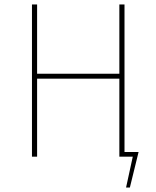

<svg xmlns="http://www.w3.org/2000/svg" viewBox="-20 -701 700 859"><path d="M537 -21H600L561 138H544L574 0H514V-349H146V0H123V-681H146V-371H514V-681H537Z"/></svg>

Font: FiraGO Thin
Style: Regular
Weight: 100
Designer: bBox Type
Foundry: bBox Type GmbH
Version: Version 1.001;PS 001.001;hotconv 1.0.88;makeotf.lib2.5.64775